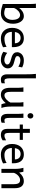

<svg xmlns="http://www.w3.org/2000/svg" viewBox="1737 -2558 833 4347"><g transform="rotate(90 2153.5 -384.5)"><path d="M70.8 -551.8Q70.8 -578.1 70.8 -609.4Q70.8 -640.6 70.1 -672.1Q69.3 -703.6 67.9 -732.2Q66.4 -760.7 63.5 -781.2H161.1V-402.8Q178.2 -425.3 198.2 -444.3Q218.3 -463.4 241.5 -477.5Q264.6 -491.7 291.5 -499.8Q318.4 -507.8 349.1 -507.8Q386.2 -507.8 417 -489.7Q447.8 -471.7 470.2 -439.2Q492.7 -406.7 505.1 -361.8Q517.6 -316.9 517.6 -263.7Q517.6 -200.7 500.7 -149.9Q483.9 -99.1 453.1 -63Q422.4 -26.9 378.7 -7.3Q335 12.2 280.8 12.2Q251 12.2 223.1 8.1Q195.3 3.9 169.2 -2.7Q143.1 -9.3 118.7 -16.8Q94.2 -24.4 70.8 -31.7ZM280.8 -63.5Q313 -63.5 340.3 -76.7Q367.7 -89.8 387.5 -113.8Q407.2 -137.7 418.5 -171.6Q429.7 -205.6 429.7 -246.6Q429.7 -287.1 422.4 -319.8Q415 -352.5 401.1 -375.2Q387.2 -397.9 366.7 -410.2Q346.2 -422.4 319.8 -422.4Q296.9 -422.4 273.9 -412.4Q251 -402.3 230.2 -384.3Q209.5 -366.2 191.4 -341.1Q173.3 -315.9 161.1 -285.6V-90.3Q179.2 -83 194.1 -77.9Q209 -72.8 223.1 -69.6Q237.3 -66.4 251.2 -64.9Q265.1 -63.5 280.8 -63.5Z M844.7 -507.8Q884.8 -507.8 915.5 -498.3Q946.3 -488.8 968.8 -471.9Q991.2 -455.1 1006.3 -432.6Q1021.5 -410.2 1030.5 -384.3Q1039.6 -358.4 1043.5 -330.3Q1047.4 -302.2 1047.4 -274.9Q1047.4 -268.1 1047.4 -255.9Q1047.4 -243.7 1046.9 -236.8H700.7Q702.1 -193.8 714.1 -162.1Q726.1 -130.4 746.8 -109.6Q767.6 -88.9 795.7 -78.6Q823.7 -68.4 856.9 -68.4Q904.3 -68.4 949.7 -79.1Q995.1 -89.8 1040 -117.2L1049.8 -36.6Q1023.9 -23.4 999 -14.2Q974.1 -4.9 949.2 1Q924.3 6.8 898.7 9.5Q873 12.2 844.7 12.2Q797.9 12.2 755.4 -4.2Q712.9 -20.5 680.7 -52.5Q648.4 -84.5 629.4 -131.8Q610.4 -179.2 610.4 -241.7Q610.4 -302.2 626.7 -351.3Q643.1 -400.4 673.3 -435.3Q703.6 -470.2 747.1 -489Q790.5 -507.8 844.7 -507.8ZM837.4 -434.6Q783.7 -434.6 749.5 -403.1Q715.3 -371.6 704.6 -305.2H959.5Q959.5 -336.4 950.4 -360.6Q941.4 -384.8 925 -401.4Q908.7 -418 886.2 -426.3Q863.8 -434.6 837.4 -434.6Z M1350.1 -507.8Q1376.5 -507.8 1399.7 -504.4Q1422.9 -501 1442.1 -495.4Q1461.4 -489.7 1477.5 -482.7Q1493.7 -475.6 1506.3 -468.8L1489.3 -383.3Q1477.1 -390.6 1461.7 -398.7Q1446.3 -406.7 1428.5 -413.6Q1410.6 -420.4 1389.9 -425Q1369.1 -429.7 1346.7 -429.7Q1319.8 -429.7 1301.3 -423.8Q1282.7 -418 1271.5 -408.9Q1260.3 -399.9 1255.1 -388.4Q1250 -377 1250 -366.2Q1250 -353.5 1253.9 -343.8Q1257.8 -334 1270.3 -325.7Q1282.7 -317.4 1305.7 -309.6Q1328.6 -301.8 1367.2 -293Q1400.4 -285.6 1429.7 -274.2Q1459 -262.7 1481 -245.1Q1502.9 -227.5 1515.6 -202.9Q1528.3 -178.2 1528.3 -144Q1528.3 -110.8 1513.7 -82.5Q1499 -54.2 1473.6 -33Q1448.2 -11.7 1414.1 0.2Q1379.9 12.2 1340.3 12.2Q1310.5 12.2 1283 7.8Q1255.4 3.4 1231.2 -4.4Q1207 -12.2 1187 -22.5Q1167 -32.7 1152.3 -43.9L1176.8 -131.8Q1193.4 -117.2 1214.1 -105Q1234.9 -92.8 1256.8 -84Q1278.8 -75.2 1301 -70.6Q1323.2 -65.9 1342.8 -65.9Q1364.3 -65.9 1382.1 -71.5Q1399.9 -77.1 1412.8 -86.2Q1425.8 -95.2 1433.1 -107.2Q1440.4 -119.1 1440.4 -131.8Q1440.4 -145.5 1434.8 -157.5Q1429.2 -169.4 1414.3 -180.4Q1399.4 -191.4 1373.3 -201.7Q1347.2 -211.9 1306.2 -222.2Q1261.7 -232.9 1233.6 -247.6Q1205.6 -262.2 1189.7 -279.8Q1173.8 -297.4 1168 -317.9Q1162.1 -338.4 1162.1 -361.3Q1162.1 -372.6 1165.8 -387.7Q1169.4 -402.8 1178 -419.2Q1186.5 -435.5 1200.4 -451.4Q1214.4 -467.3 1235.4 -479.7Q1256.3 -492.2 1284.7 -500Q1313 -507.8 1350.1 -507.8Z M1662.6 -551.8Q1662.6 -623.5 1660.2 -681.2Q1657.7 -738.8 1652.8 -781.2H1752.9V-189Q1752.9 -151.9 1756.8 -128.4Q1760.7 -105 1768.1 -91.6Q1775.4 -78.1 1786.1 -73.2Q1796.9 -68.4 1811.5 -68.4Q1825.7 -68.4 1838.4 -71Q1851.1 -73.7 1865.2 -80.6V-4.9Q1845.2 4.9 1825.4 8.5Q1805.7 12.2 1779.8 12.2Q1757.3 12.2 1736.3 5.6Q1715.3 -1 1699 -17.6Q1682.6 -34.2 1672.6 -61.8Q1662.6 -89.4 1662.6 -131.8V-551.8Z M2124 12.2Q1967.8 12.2 1967.8 -197.8V-341.8Q1967.8 -365.2 1967.5 -384.3Q1967.3 -403.3 1966.3 -421.1Q1965.3 -439 1963.4 -457.5Q1961.4 -476.1 1958 -498H2058.1V-227.1Q2058.1 -185.5 2062.3 -155.5Q2066.4 -125.5 2076.2 -106.2Q2085.9 -86.9 2101.8 -77.6Q2117.7 -68.4 2141.1 -68.4Q2162.6 -68.4 2187 -81.3Q2211.4 -94.2 2233.6 -114.3Q2255.9 -134.3 2274.2 -158.4Q2292.5 -182.6 2302.2 -205.1V-341.8Q2302.2 -365.7 2302 -385Q2301.8 -404.3 2300.8 -421.9Q2299.8 -439.5 2297.9 -457.5Q2295.9 -475.6 2292.5 -498H2392.6V-219.7Q2392.6 -148.4 2400.6 -95Q2408.7 -41.5 2424.3 0H2341.3Q2337.9 -8.3 2334 -19.5Q2330.1 -30.8 2326.4 -43.5Q2322.8 -56.2 2319.6 -70.1Q2316.4 -84 2314.5 -97.7Q2270 -43.5 2222.9 -15.6Q2175.8 12.2 2124 12.2Z M2541.5 -656.7Q2541.5 -670.4 2545.9 -682.4Q2550.3 -694.3 2558.3 -703.4Q2566.4 -712.4 2577.6 -717.5Q2588.9 -722.7 2602.5 -722.7Q2616.2 -722.7 2627.4 -717.5Q2638.7 -712.4 2646.7 -703.4Q2654.8 -694.3 2659.2 -682.4Q2663.6 -670.4 2663.6 -656.7Q2663.6 -643.1 2659.2 -631.1Q2654.8 -619.1 2646.7 -610.1Q2638.7 -601.1 2627.4 -595.9Q2616.2 -590.8 2602.5 -590.8Q2588.9 -590.8 2577.6 -595.9Q2566.4 -601.1 2558.3 -610.1Q2550.3 -619.1 2545.9 -631.1Q2541.5 -643.1 2541.5 -656.7ZM2705.1 -68.4Q2719.2 -68.4 2731.9 -71Q2744.6 -73.7 2758.8 -80.6V-4.9Q2738.8 4.9 2719 8.5Q2699.2 12.2 2673.3 12.2Q2651.9 12.2 2631.3 5.6Q2610.8 -1 2594.7 -17.6Q2578.6 -34.2 2568.6 -61.8Q2558.6 -89.4 2558.6 -131.8V-258.8Q2558.6 -294.4 2558.3 -329.1Q2558.1 -363.8 2557.4 -394.8Q2556.6 -425.8 2555.2 -452.4Q2553.7 -479 2551.3 -498H2648.9V-188Q2648.9 -150.4 2652.6 -127Q2656.2 -103.5 2663.3 -90.6Q2670.4 -77.6 2680.9 -73Q2691.4 -68.4 2705.1 -68.4Z M2800.3 -485.8H2897.9V-644.5H2988.3V-485.8H3147V-415H2988.3V-190.4Q2988.3 -152.8 2991.9 -128.9Q2995.6 -105 3003.2 -91.6Q3010.7 -78.1 3022.5 -73.2Q3034.2 -68.4 3050.8 -68.4Q3071.8 -68.4 3098.1 -77.6Q3124.5 -86.9 3156.7 -105V-26.9Q3123 -4.9 3092.3 3.7Q3061.5 12.2 3035.6 12.2Q3006.8 12.2 2981.9 5.6Q2957 -1 2938.2 -17.6Q2919.4 -34.2 2908.7 -61.8Q2897.9 -89.4 2897.9 -131.8V-415H2800.3Z M3474.1 -507.8Q3514.2 -507.8 3544.9 -498.3Q3575.7 -488.8 3598.1 -471.9Q3620.6 -455.1 3635.7 -432.6Q3650.9 -410.2 3659.9 -384.3Q3668.9 -358.4 3672.9 -330.3Q3676.8 -302.2 3676.8 -274.9Q3676.8 -268.1 3676.8 -255.9Q3676.8 -243.7 3676.3 -236.8H3330.1Q3331.5 -193.8 3343.5 -162.1Q3355.5 -130.4 3376.2 -109.6Q3397 -88.9 3425 -78.6Q3453.1 -68.4 3486.3 -68.4Q3533.7 -68.4 3579.1 -79.1Q3624.5 -89.8 3669.4 -117.2L3679.2 -36.6Q3653.3 -23.4 3628.4 -14.2Q3603.5 -4.9 3578.6 1Q3553.7 6.8 3528.1 9.5Q3502.4 12.2 3474.1 12.2Q3427.2 12.2 3384.8 -4.2Q3342.3 -20.5 3310.1 -52.5Q3277.8 -84.5 3258.8 -131.8Q3239.7 -179.2 3239.7 -241.7Q3239.7 -302.2 3256.1 -351.3Q3272.5 -400.4 3302.7 -435.3Q3333 -470.2 3376.5 -489Q3419.9 -507.8 3474.1 -507.8ZM3466.8 -434.6Q3413.1 -434.6 3378.9 -403.1Q3344.7 -371.6 3334 -305.2H3588.9Q3588.9 -336.4 3579.8 -360.6Q3570.8 -384.8 3554.4 -401.4Q3538.1 -418 3515.6 -426.3Q3493.2 -434.6 3466.8 -434.6Z M4079.6 -507.8Q4157.7 -507.8 4199.2 -456.8Q4240.7 -405.8 4240.7 -305.2V0H4150.4V-268.6Q4150.4 -314.5 4144.3 -344.2Q4138.2 -374 4126.2 -391.4Q4114.3 -408.7 4095.9 -415.5Q4077.6 -422.4 4052.7 -422.4Q4026.4 -422.4 4001.2 -409.9Q3976.1 -397.5 3955.1 -377.7Q3934.1 -357.9 3918 -333Q3901.9 -308.1 3894 -283.2V0H3803.7V-300.3Q3803.7 -372.6 3795.7 -422.6Q3787.6 -472.7 3779.3 -498H3867.2Q3870.1 -490.2 3873 -477.8Q3876 -465.3 3878.4 -451.7Q3880.9 -438 3883.1 -424.8Q3885.3 -411.6 3886.7 -402.8Q3933.1 -458.5 3980.5 -483.2Q4027.8 -507.8 4079.6 -507.8Z"/></g></svg>

Font: Andika DR AuSIL
Style: Regular
Weight: 400
Designer: Annie Olsen & Victor Gaultney
Foundry: SIL International
Version: Version 0.003